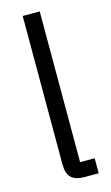

<svg xmlns="http://www.w3.org/2000/svg" viewBox="-116 -784 479 828"><g transform="rotate(-15 123.5 -370.0)"><path d="M154 0Q113 0 94.5 -18.5Q76 -37 76 -78V-740H152V-67H217V0Z"/></g></svg>

Font: IBM Plex Sans Condensed
Style: Regular
Weight: 400
Width: 3
Designer: Mike Abbink, Paul van der Laan, Pieter van Rosmalen
Foundry: Bold Monday
Version: Version 1.1